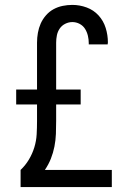

<svg xmlns="http://www.w3.org/2000/svg" viewBox="-20 -763 540 783"><path d="M64 0V-70Q84 -89 98 -112.5Q112 -136 120 -162Q128 -188 129.5 -215Q131 -242 131 -269V-337H46V-398H131V-589Q131 -609 134.5 -629Q138 -649 146 -667Q154 -685 167.5 -700.5Q181 -716 198.5 -725.5Q216 -735 235.5 -739Q255 -743 275 -743Q305 -743 333.5 -732.5Q362 -722 382 -700Q402 -678 411 -649Q420 -620 420 -590Q420 -588 419.5 -586Q419 -584 419 -582H342V-587Q342 -602 338.5 -617Q335 -632 327 -645Q319 -658 305 -665.5Q291 -673 275 -673Q260 -673 246 -666Q232 -659 223.5 -646.5Q215 -634 212 -619Q209 -604 209 -589V-398H309V-337H209V-270Q209 -243 208 -217Q207 -191 202 -165.5Q197 -140 187.5 -116Q178 -92 163 -70H436V0Z"/></svg>

Font: Iosevka Term Curly
Style: Regular
Weight: 400
Designer: Belleve Invis
Foundry: Belleve Invis
Version: Version 32.3.0